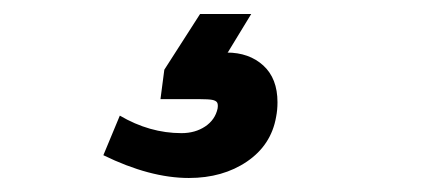

<svg xmlns="http://www.w3.org/2000/svg" viewBox="-20 -44 640 274"><path d="M127.5 177.5 151 121Q193.5 146 239 146Q258.5 146 272.8 136.5Q287 127 290.5 111Q291.5 105 289.8 102.2Q288 99.5 282.8 98.5Q277.5 97.5 265.5 97.5H209L214.5 55.5L265.5 -24H338.5L305 31H303.5Q335.5 31 355.8 49.5Q376 68 376 102Q376 113 374 123Q367 163 332.5 186.5Q298 210 249.5 210Q194 210 127.5 177.5Z"/></svg>

Font: JuliaMono ExtraBoldItalic
Style: Regular
Weight: 800
Italic angle: -9°
Monospace: yes
Designer: cormullion
Foundry: corm
Version: Version 0.049; ttfautohint (v1.8.4)